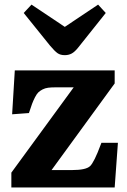

<svg xmlns="http://www.w3.org/2000/svg" viewBox="-20 -822 559 842"><path d="M264.2 -580.1Q244.6 -580.1 232.2 -588.9Q219.7 -597.7 199.2 -622.1L84 -765.1L118.2 -801.8L264.2 -704.1L410.2 -801.8L443.8 -765.1L323.2 -613.8Q307.6 -594.2 294.2 -587.2Q280.8 -580.1 264.2 -580.1ZM29.8 0V-64.9L303.2 -439H224.1Q204.6 -439 191.2 -437.3Q177.7 -435.5 166.5 -429.7Q155.3 -423.8 148.2 -417Q141.1 -410.2 133.5 -395.5Q126 -380.9 120.6 -366.5Q115.2 -352.1 106.9 -326.2L33.2 -320.8L44.9 -513.2H482.9V-456.1L206.1 -76.2H295.9Q356.9 -76.2 375 -93.5Q393.1 -110.8 421.4 -187Q423.8 -192.9 424.8 -195.8H497.1L482.9 0Z"/></svg>

Font: Literata Book
Style: Bold
Weight: 700
Designer: Latin by Veronika Burian and Jose Scaglione. Greek by Irene Vlachou. Cyrillic by Vera Evstafieva
Foundry: TypeTogether
Version: Version 2.003;PS 002.003;hotconv 1.0.88;makeotf.lib2.5.64775